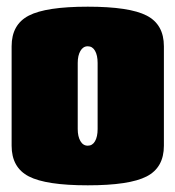

<svg xmlns="http://www.w3.org/2000/svg" viewBox="-20 -550 530 580"><path d="M475.1 -410.2V-109.9Q475.1 -43.9 423.1 -17.1Q371.1 9.8 245.1 9.8Q119.1 9.8 67.1 -17.1Q15.1 -43.9 15.1 -109.9V-410.2Q15.1 -476.1 67.1 -502.9Q119.1 -529.8 245.1 -529.8Q371.1 -529.8 423.1 -502.9Q475.1 -476.1 475.1 -410.2ZM214.8 -359.9V-160.2Q214.8 -137.7 222.9 -123.8Q231 -109.9 245.1 -109.9Q259.3 -109.9 267.1 -123.5Q274.9 -137.2 274.9 -160.2V-359.9Q274.9 -382.8 267.1 -396.5Q259.3 -410.2 245.1 -410.2Q231 -410.2 222.9 -396.2Q214.8 -382.3 214.8 -359.9Z"/></svg>

Font: Mikodacs
Style: Regular
Weight: 400
Designer: gluk (gluksza@wp.pl)
Foundry: gluk (gluksza@wp.pl)
Version: Version 0.28